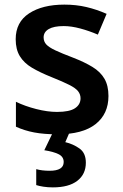

<svg xmlns="http://www.w3.org/2000/svg" viewBox="-20 -572 533 832"><path d="M450 -156Q450 -78 394 -34Q338 10 229 10Q171 10 128.5 2Q86 -6 49 -23V-131Q88 -112 137 -99.5Q186 -87 227 -87Q281 -87 305 -103Q329 -119 329 -146Q329 -163 318.5 -176.5Q308 -190 280.5 -204Q253 -218 203 -238Q153 -258 118.5 -278.5Q84 -299 66 -328.5Q48 -358 48 -402Q48 -476 106 -514Q164 -552 259 -552Q310 -552 354.5 -541.5Q399 -531 442 -512L404 -422Q367 -438 328 -448.5Q289 -459 256 -459Q213 -459 191 -446Q169 -433 169 -410Q169 -392 180.5 -379.5Q192 -367 219.5 -354Q247 -341 297 -322Q346 -303 380.5 -282Q415 -261 432.5 -231Q450 -201 450 -156ZM352 133Q352 183 315 211.5Q278 240 209 240Q187 240 168 237Q149 234 137 230V161Q162 168 195 168Q256 168 256 130Q256 107 233.5 96Q211 85 172 79L210 0H282L263 44Q297 52 324.5 71.5Q352 91 352 133Z"/></svg>

Font: Noto Sans Lao UI SemBd
Style: Regular
Weight: 600
Designer: Monotype Design Team
Foundry: Monotype Imaging Inc.
Version: Version 2.000; ttfautohint (v1.8.4.7-5d5b)